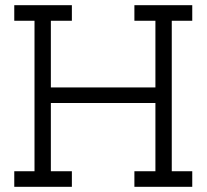

<svg xmlns="http://www.w3.org/2000/svg" viewBox="-20 -720 796 740"><path d="M257 0V-60H176V-323H579V-60H498V0H721V-60H642V-640H721V-700H498V-640H579V-383H176V-640H257V-700H35V-640H113V-60H35V0Z"/></svg>

Font: Josefin Slab Thin SemiBold
Style: Regular
Weight: 600
Version: Version 2.000